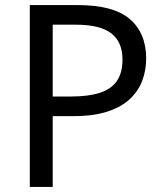

<svg xmlns="http://www.w3.org/2000/svg" viewBox="-20 -734 645 754"><path d="M286 -714Q426 -714 490 -659Q554 -604 554 -504Q554 -460 539.5 -419.5Q525 -379 492 -347Q459 -315 404 -296.5Q349 -278 269 -278H187V0H97V-714ZM278 -637H187V-355H259Q327 -355 372 -369.5Q417 -384 439 -416Q461 -448 461 -500Q461 -569 417 -603Q373 -637 278 -637Z"/></svg>

Font: lgurmukhi25
Style: Book
Weight: 400
Designer: Jelle Bosma - Monotype Design Team
Foundry: Monotype Imaging Inc.
Version: Version 2.003